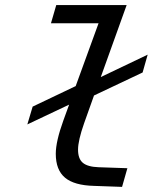

<svg xmlns="http://www.w3.org/2000/svg" viewBox="-20 -730 654 758"><path d="M87.9 -238.8 108.9 -309.1 278.8 -390.1 369.1 -638.2H181.2L202.1 -710H480L377.9 -425.8L563 -514.2L543 -443.8L351.1 -353L312 -243.2Q288.1 -175.3 288.1 -139.2Q288.1 -103 307.1 -87.2Q326.2 -71.3 369.1 -69.8L482.9 -65.9L461.9 7.8L352.1 3.9Q272.9 2 236.6 -28.6Q200.2 -59.1 200.2 -123Q200.2 -171.4 230 -253.9L252.9 -316.9Z"/></svg>

Font: IntelOne Mono
Style: Italic
Weight: 400
Italic angle: -16°
Designer: Fred Shallcrass
Foundry: Frere-Jones Type LLC
Version: Version 1.200;hotconv 1.1.0;makeotfexe 2.6.0;FJTRelease1.2